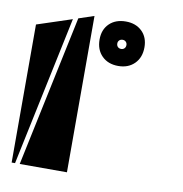

<svg xmlns="http://www.w3.org/2000/svg" viewBox="-82 -812 846 889"><g transform="rotate(10 341.0 -367.5)"><path d="M544 -632Q544 -584 515 -555Q486 -526 439 -526Q391 -526 362 -555Q333 -584 333 -632Q333 -679 362 -707Q391 -735 439 -735Q486 -735 515 -707Q544 -679 544 -632ZM417 -628Q417 -618 423 -612Q429 -606 439 -606Q448 -606 454 -612Q460 -618 460 -628Q460 -637 454 -643Q448 -649 439 -649Q429 -649 423 -643Q417 -637 417 -628ZM291 -735V0H69L219 -711ZM31 0V-649L195 -703L47 0Z"/></g></svg>

Font: J.M. Nexus Grotesque
Style: Regular
Weight: 900
Designer: deFharo
Foundry: deFharo
Version: Version 3.003